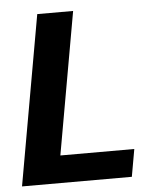

<svg xmlns="http://www.w3.org/2000/svg" viewBox="-51 -744 655 789"><g transform="rotate(-5 276.5 -350.0)"><path d="M8 0H461L481 -113H176L280 -700H132Z"/></g></svg>

Font: Uncut Sans
Style: Bold Italic
Weight: 700
Italic angle: -10°
Designer: Kasper Nordkvist
Foundry: Uncut Type
Version: Version 1.111;FEAKit 1.0